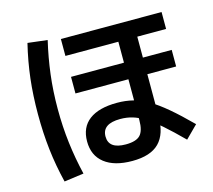

<svg xmlns="http://www.w3.org/2000/svg" viewBox="-114 -913 1229 1107"><g transform="rotate(-15 500.0 -359.5)"><path d="M548 41Q441 41 382.5 -5Q324 -51 324 -135Q324 -219 381.5 -262.5Q439 -306 548 -306Q598 -306 642.5 -295Q687 -284 732.5 -257.5Q778 -231 832.5 -185Q887 -139 957 -69L884 4Q820 -60 772.5 -101.5Q725 -143 686.5 -167Q648 -191 614 -201Q580 -211 542 -211Q434 -211 434 -135Q434 -61 536 -61Q598 -61 622.5 -87Q647 -113 647 -176V-644H331V-745H932V-644H760V-170Q760 -63 708.5 -11Q657 41 548 41ZM331 -420V-519H932V-420ZM139 54Q114 -48 102.5 -148Q91 -248 91 -360Q91 -471 102.5 -570.5Q114 -670 139 -773L256 -759Q233 -661 221 -563.5Q209 -466 209 -360Q209 -254 221 -156Q233 -58 256 38Z"/></g></svg>

Font: M PLUS 1 Code SemiBold
Style: Regular
Weight: 600
Designer: Coji Morishita
Foundry: UNDERFOREST DESIGN
Version: Version 1.005